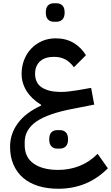

<svg xmlns="http://www.w3.org/2000/svg" viewBox="-20 -858 684 1182"><path d="M339 304Q271 304 216 287Q161 270 122.5 237Q84 204 63 155.5Q42 107 42 45Q42 -35 90.5 -100Q139 -165 233 -208V-213Q174 -249 143.5 -298Q113 -347 113 -404Q113 -449 128.5 -489Q144 -529 172 -558.5Q200 -588 238.5 -605Q277 -622 323 -622Q386 -622 433 -594Q480 -566 509 -518L435 -444Q411 -477 381.5 -492.5Q352 -508 312 -508Q256 -508 226 -480Q196 -452 196 -404Q196 -346 238.5 -319Q281 -292 355 -292Q378 -292 404.5 -295Q431 -298 461 -303L541 -317L560 -214L428 -188Q275 -159 203.5 -109.5Q132 -60 132 18V35Q132 110 187 149Q242 188 339 188Q407 188 468.5 164Q530 140 581 89L644 178Q519 304 339 304ZM312 -724Q289 -724 275.5 -738Q262 -752 262 -781Q262 -811 275.5 -824.5Q289 -838 312 -838H327Q350 -838 364 -824.5Q378 -811 378 -781Q378 -752 364 -738Q350 -724 327 -724ZM333 57Q310 57 296.5 43Q283 29 283 0Q283 -30 296.5 -43.5Q310 -57 333 -57H348Q371 -57 385 -43.5Q399 -30 399 0Q399 29 385 43Q371 57 348 57Z"/></svg>

Font: IBM Plex Sans Arabic Medium
Style: Regular
Weight: 500
Designer: Mike Abbink, Paul van der Laan, Pieter van Rosmalen, Wael Morcos, Khajak Apelian
Foundry: Bold Monday
Version: Version 1.1